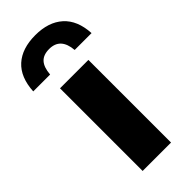

<svg xmlns="http://www.w3.org/2000/svg" viewBox="-303 -854 901 901"><g transform="rotate(-45 147.5 -403.5)"><path d="M53.5 0V-548.5H242V0ZM-45.5 -627Q-40.5 -716.5 9.5 -761.8Q59.5 -807 148 -807Q235 -807 285.8 -761.5Q336.5 -716 341.5 -627H229.5Q222.5 -715 148 -715Q109 -715 89.5 -693.5Q70 -672 66.5 -627Z"/></g></svg>

Font: Encode Sans XBd
Style: Regular
Weight: 800
Designer: Multiple Designers
Foundry: Impallari Type
Version: Version 3.002; ttfautohint (v1.8.3) -l 8 -r 50 -G 200 -x 14 